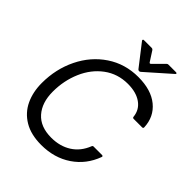

<svg xmlns="http://www.w3.org/2000/svg" viewBox="-265 -1125 1287 1287"><g transform="rotate(45 378.0 -482.0)"><path d="M60 -287Q60 -419 114.5 -530.5Q169 -642 267 -707.5Q365 -773 490 -773Q612 -773 682 -715.5Q752 -658 756 -562Q756 -552 746 -552H666Q656 -552 655 -562Q649 -622 600.5 -656.5Q552 -691 473 -691Q377 -691 304 -637Q231 -583 192 -492.5Q153 -402 153 -298Q153 -194 207 -133Q261 -72 364 -72Q446 -72 506.5 -110.5Q567 -149 596 -223Q599 -231 607 -231H687Q692 -231 694.5 -228Q697 -225 695 -220Q656 -113 565 -51.5Q474 10 351 10Q253 10 188 -29Q123 -68 91.5 -135Q60 -202 60 -287ZM453 -810 335 -962Q333 -964 333 -968Q333 -970 335 -972Q337 -974 341 -974H416Q423 -974 428 -967L473 -897Q479 -887 487 -895L561 -969Q566 -974 573 -974H645Q652 -974 653.5 -970Q655 -966 650 -962L477 -809Q472 -804 465 -804Q457 -804 453 -810Z"/></g></svg>

Font: Open Sauce Two
Style: Italic
Weight: 400
Italic angle: -10°
Designer: Alfredo Marco Pradil
Foundry: Creative Sauce Fz LLC
Version: Version 1.477